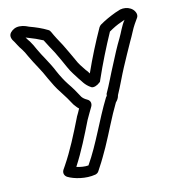

<svg xmlns="http://www.w3.org/2000/svg" viewBox="-81 -583 780 865"><g transform="rotate(-10 309.0 -151.0)"><path d="M24 -492C12 -477 20 -460 32 -446L41 -432C47 -423 52 -415 60 -406C67 -397 73 -387 80 -374C104 -332 130 -299 150 -260C165 -234 179 -210 198 -187C215 -166 228 -147 244 -123C251 -116 257 -107 266 -101C261 -90 256 -77 250 -66C250 -65 249 -64 249 -63C221 9 193 79 158 142L149 158C141 173 148 187 160 193C188 207 242 217 287 205C293 203 299 199 302 193L311 176C325 151 340 118 352 92C381 27 404 -38 434 -99C441 -107 447 -116 449 -130C464 -163 483 -217 497 -249C512 -285 530 -324 545 -358C558 -384 568 -413 579 -432L594 -458C597 -463 598 -470 596 -477C586 -509 543 -519 514 -503L502 -498C475 -485 453 -473 429 -456C426 -454 422 -449 420 -445C391 -381 365 -317 341 -248C337 -253 333 -260 326 -266C311 -285 298 -300 289 -318C274 -344 260 -369 244 -395C228 -419 214 -440 202 -462C200 -466 196 -471 191 -473C165 -486 138 -495 108 -503L94 -508C84 -511 76 -512 66 -512C47 -512 33 -503 24 -492ZM84 -458 92 -455H93C118 -448 141 -440 162 -431C175 -409 189 -389 202 -369C217 -344 232 -318 245 -294C259 -268 274 -252 287 -234C297 -224 308 -201 337 -186C347 -181 365 -189 376 -200C381 -203 380 -206 382 -211C407 -284 434 -352 463 -418C483 -432 499 -442 522 -452C527 -454 532 -457 537 -459C520 -434 512 -405 500 -381C483 -347 466 -306 451 -269C435 -232 415 -177 401 -148C399 -145 399 -140 399 -137C399 -137 398 -133 394 -129C346 -33 314 70 263 159C246 162 224 160 208 156C242 92 269 23 295 -44C306 -66 312 -82 321 -99C326 -109 327 -126 309 -134C298 -139 291 -144 285 -151C269 -176 255 -196 236 -219C221 -238 207 -260 194 -284C171 -329 144 -362 124 -398C117 -411 109 -425 100 -437C100 -438 99 -438 99 -438C94 -444 89 -450 84 -458Z"/></g></svg>

Font: Hussar Pisanka
Style: Out
Weight: 400
Designer: Robert Jablonski
Foundry: Cannot Into Space Fonts
Version: Version 1.070